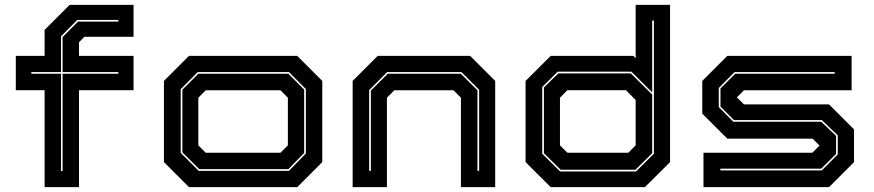

<svg xmlns="http://www.w3.org/2000/svg" viewBox="-20 -770 3596 790"><path d="M163.5 0V-399H45V-540H163.5V-647L266.5 -750H529.5V-618.5H327L305 -596V-540H529.5V-399H305V0ZM231 -66H237.5V-466.5H467V-473.5H237.5V-617.5L301 -681H467V-688H298L231 -620.5V-473.5H109V-466.5H231Z M757.5 0 654.5 -103V-437L757.5 -540H1203L1306 -437V-103L1203 0ZM797.5 -67H1169L1238.5 -138.5V-403.5L1169 -473.5H793.5L723.5 -403V-141ZM800 -74 730.5 -143V-401L796 -466.5H1166.5L1231.5 -401.5V-140.5L1166.5 -74ZM826.5 -141.5H1134L1164.5 -172V-368L1134 -398.5H826.5L796 -368V-172Z M1431 0V-437L1534 -540H1914.5L2017.5 -437V0H1876.5V-368L1846 -398.5H1602.5L1572 -368V0ZM1499 -67H1506V-397.5L1575.5 -466.5H1876L1944.5 -398.5V-67H1951.5V-400.5L1878.5 -473.5H1573L1499 -399.5Z M2633.5 0H2246L2142.5 -103V-437L2246 -540H2585.5L2595.5 -530.5V-750H2737V-103ZM2597 -64.5 2670.5 -137.5V-685.5H2663.5V-390L2578 -475H2274.5L2211 -412V-137.5L2284.5 -64.5ZM2594.5 -71.5H2287L2218 -139.5V-410L2277 -468H2575.5L2663.5 -381V-139.5ZM2565 -141.5 2595.5 -172V-358.5L2555.5 -399H2314.5L2284 -368V-172L2314.5 -141.5Z M2874.5 0V-141.5H3322.5L3352 -171L3323.5 -199.5H2972.5L2869.5 -302.5V-437L2972.5 -540H3484V-398.5H3041L3012 -369.5L3041 -340.5H3391L3494 -237.5V-103L3391 0ZM2944 -69H3361.5L3427 -134.5V-213L3361.5 -276H3000L2944.5 -331.5V-406L3005 -466.5H3414.5V-473.5H3002.5L2937.5 -408V-329.5L2997.5 -269H3359L3420 -211V-136.5L3359 -76H2944Z"/></svg>

Font: Tourney Expanded ExtraBold
Style: Regular
Weight: 800
Width: 7
Designer: Tyler Finck
Foundry: Etcetera Type Co
Version: Version 1.010; ttfautohint (v1.8.3)